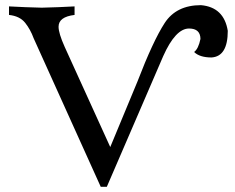

<svg xmlns="http://www.w3.org/2000/svg" viewBox="-20 -718 905 738"><path d="M390.6 0H367.2L109.4 -570.8Q96.7 -605.5 76.2 -630.9Q55.7 -656.2 14.6 -660.6V-693.4Q77.6 -689.9 140.6 -688.5Q203.6 -689.9 266.6 -693.4V-660.6Q205.1 -653.3 205.1 -615.2Q205.1 -590.3 228.5 -538.1L403.8 -152.8L507.8 -403.3Q568.4 -561 613 -629.6Q657.7 -698.2 752.4 -698.2Q840.8 -690.4 855.5 -599.6Q855.5 -501 793 -497.1Q747.6 -497.1 726.1 -518.1Q742.7 -530.3 750.5 -568.4Q750 -608.4 706.5 -608.4Q654.8 -608.4 607.4 -502.4Z"/></svg>

Font: Almanac
Style: Regular
Weight: 400
Designer: Eden's Almanac
Version: Version 3.501;March 28, 2021;FontCreator 13.0.0.2683 64-bit